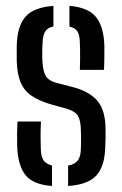

<svg xmlns="http://www.w3.org/2000/svg" viewBox="-20 -627 415 654"><path d="M38.5 -128.5Q38 -152 38.2 -172.5Q38.5 -193 39.5 -213H119.5Q118 -181.5 118.2 -159Q118.5 -136.5 119 -119.5Q119.5 -94 128.2 -81Q137 -68 157 -63.5V6.5Q93.5 2 67.2 -30.2Q41 -62.5 38.5 -128.5ZM212 6.5V-63Q234.5 -67 244.8 -80.2Q255 -93.5 255.5 -120Q256 -134.5 256 -143.8Q256 -153 256 -161.8Q256 -170.5 255.5 -183Q255 -215.5 246 -231.5Q237 -247.5 209.5 -256L152 -272Q111.5 -284 86.5 -301.5Q61.5 -319 50 -347Q38.5 -375 37 -419Q37 -435.5 37 -446.8Q37 -458 37 -470.5Q38.5 -537.5 66.5 -569.8Q94.5 -602 162 -607V-537Q142.5 -533 134.2 -520.2Q126 -507.5 125 -482Q124.5 -473.5 124 -459.8Q123.5 -446 124 -427.5Q125 -394 133 -373.8Q141 -353.5 171.5 -345L225.5 -331Q283.5 -316.5 311.5 -283.8Q339.5 -251 339.5 -186Q339.5 -169.5 339.5 -156.5Q339.5 -143.5 338.5 -126.5Q337 -61 308.5 -29.5Q280 2 212 6.5ZM252 -389Q252.5 -404.5 252.8 -422Q253 -439.5 252.8 -455.5Q252.5 -471.5 252 -482.5Q251.5 -507 243.8 -519.8Q236 -532.5 216.5 -536.5V-607Q279 -602 306 -570.2Q333 -538.5 335.5 -472Q335.5 -464.5 335.5 -448.8Q335.5 -433 335.2 -416.5Q335 -400 334 -389Z"/></svg>

Font: Big Shoulders Stencil Text Thin Medium
Style: Regular
Weight: 500
Version: Version 2.001